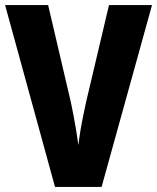

<svg xmlns="http://www.w3.org/2000/svg" viewBox="-20 -734 617 754"><path d="M577 -714 379 0H196L0 -714H169L258 -334Q263 -311 269 -279.5Q275 -248 280 -216.5Q285 -185 288 -164Q290 -185 295 -216Q300 -247 306.5 -278.5Q313 -310 318 -333L408 -714Z"/></svg>

Font: Noto Sans Lao UI Cond ExtBd
Style: Regular
Weight: 800
Width: 3
Designer: Monotype Design Team
Foundry: Monotype Imaging Inc.
Version: Version 2.000; ttfautohint (v1.8.4.7-5d5b)